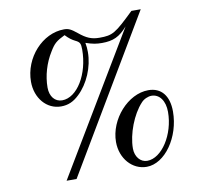

<svg xmlns="http://www.w3.org/2000/svg" viewBox="-80 -789 916 891"><g transform="rotate(-10 377.5 -343.5)"><path d="M340 -569C340 -454 279 -353 208 -353C174 -353 151 -381 151 -423C151 -478 168 -537 199 -586C219 -619 230 -629 271 -649C288 -631 301 -622 315 -615C336 -605 340 -598 340 -569ZM640 -706H596C504 -617 491 -609 429 -609C392 -609 368 -619 333 -648C306 -670 294 -676 273 -676C171 -676 80 -576 80 -463C80 -385 131 -326 198 -326C231 -326 257 -337 284 -363C332 -408 364 -483 364 -553C364 -569 363 -580 360 -597C392 -586 410 -583 436 -583C489 -583 520 -597 557 -640L163 18H210ZM682 -215C682 -109 617 -8 548 -8C516 -8 492 -37 492 -76C492 -144 526 -232 570 -279C582 -293 603 -302 619 -302C657 -302 682 -267 682 -215ZM705 -213C705 -287 670 -330 609 -330C513 -330 420 -226 420 -119C420 -41 473 19 541 19C627 19 705 -92 705 -213Z"/></g></svg>

Font: XITS
Style: Italic
Weight: 400
Italic angle: -16.33°
Designer: MicroPress Inc., with final additions and corrections provided by Coen Hoffman, Elsevier (retired)
Version: Version 1.302